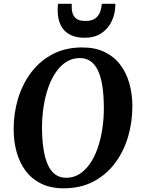

<svg xmlns="http://www.w3.org/2000/svg" viewBox="-20 -1010 764 1040"><path d="M325 10Q254.5 10 203.2 -15.2Q152 -40.5 119 -84.5Q86 -128.5 70 -186.2Q54 -244 54 -308.5Q53.5 -394.5 77.2 -474Q101 -553.5 148 -616.5Q195 -679.5 264.5 -716.2Q334 -753 425.5 -753Q496.5 -753 547.8 -727.8Q599 -702.5 632 -658.5Q665 -614.5 680.8 -557.8Q696.5 -501 697 -438Q697.5 -351 674 -270.5Q650.5 -190 603.5 -127Q556.5 -64 486.8 -27Q417 10 325 10ZM338 -47Q378 -47 410.2 -67.2Q442.5 -87.5 467.5 -123.8Q492.5 -160 509.2 -208.2Q526 -256.5 534.5 -313.2Q543 -370 542.5 -430.5Q542 -494.5 534.5 -543.8Q527 -593 511.2 -626.8Q495.5 -660.5 471 -678Q446.5 -695.5 412 -695.5Q372.5 -695.5 340 -675.2Q307.5 -655 282.8 -619Q258 -583 241.2 -535Q224.5 -487 216 -431.2Q207.5 -375.5 207.5 -316Q208 -251 216 -200.8Q224 -150.5 239.8 -116.2Q255.5 -82 280.2 -64.5Q305 -47 338 -47ZM439.5 -805.5Q393.5 -805.5 363.8 -820Q334 -834.5 318.2 -858Q302.5 -881.5 297 -908.5Q291.5 -935.5 292.5 -960.5Q292.5 -968 293 -975.2Q293.5 -982.5 294.5 -989.5H368.5Q367 -964 371.8 -943Q376.5 -922 393 -909.2Q409.5 -896.5 443 -896.5Q480.5 -896.5 499 -912.5Q517.5 -928.5 524 -950.2Q530.5 -972 531.5 -989.5H605Q605 -938 585.8 -896.5Q566.5 -855 529.5 -830.2Q492.5 -805.5 439.5 -805.5Z"/></svg>

Font: Merriweather
Style: Bold Italic
Weight: 700
Italic angle: -7.8°
Version: Version 2.101